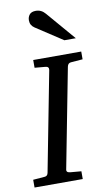

<svg xmlns="http://www.w3.org/2000/svg" viewBox="-116 -975 573 1024"><g transform="rotate(-10 170.5 -463.5)"><path d="M356 -629 292 -624Q276 -623 272 -604L168 -66Q166 -58 170.5 -53Q175 -48 188 -47L246 -42V0H-15V-42L48 -47Q64 -48 67 -66L171 -604Q174 -623 152 -624L96 -629V-671H356ZM340 -746H278L133 -841Q110 -856 110 -883Q110 -901 120.5 -914Q131 -927 155 -927Q185 -927 206 -902Z"/></g></svg>

Font: Veleka
Style: Italic
Weight: 400
Italic angle: -12°
Designer: Stefan Peev, Context Ltd, 2016; SIL International, 1997-2014.
Foundry: Stefan Peev, Context Ltd, 2016
Version: Version 1.000